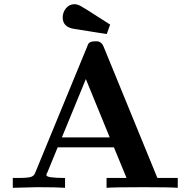

<svg xmlns="http://www.w3.org/2000/svg" viewBox="-20 -895 909 915"><path d="M41 0V-46.9H62Q113.8 -46.9 127.9 -52Q142.1 -57.1 147 -69.8L395 -671.9Q398.9 -683.1 401.9 -687.5Q404.8 -691.9 412.4 -695.1Q419.9 -698.2 434.1 -698.2Q445.3 -698.2 450.2 -697Q455.1 -695.8 462.2 -689.9Q469.2 -684.1 474.1 -671.9L730 -46.9H827.1V0Q792 -2.9 664.1 -2.9Q525.9 -2.9 487.8 0V-46.9H583L522.9 -192.9H254.9L205.1 -71.8Q201.2 -67.9 201.2 -60.1Q201.2 -46.9 290 -46.9V0Q252.9 -2.9 158.2 -2.9Q154.8 -2.9 41 0ZM274.9 -240.2H502.9L389.2 -518.1ZM278.8 -812Q278.8 -835.9 294.4 -855.5Q310.1 -875 335 -875Q348.1 -875 365 -866Q381.8 -856.9 443.8 -816.9Q481 -793 504.9 -777.8L488.8 -732.9Q468.8 -735.8 451.9 -738.5Q435.1 -741.2 404.5 -746.1Q374 -751 336.9 -756.8Q278.8 -764.2 278.8 -812Z"/></svg>

Font: CMU Serif
Style: Bold
Weight: 700
Version: Version 0.7.0